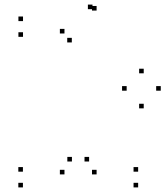

<svg xmlns="http://www.w3.org/2000/svg" viewBox="-20 -806 720 836"><path d="M680 -411.1V-431.1H660V-411.1ZM605.8 -486.8V-506.8H585.8V-486.8ZM531.5 -411.1V-431.1H511.5V-411.1ZM605.8 -334.2V-354.2H585.8V-334.2ZM581.5 10V-10H561.5V10ZM581.5 -58.5V-78.5H561.5V-58.5ZM368 -102.8V-122.8H348V-102.8ZM400.6 -46.6V-66.6H380.6V-46.6ZM400.6 -760V-780H380.6V-760ZM382.7 -766V-786H362.7V-766ZM80.2 -714.1V-734.1H60.2V-714.1ZM80.2 -645.6V-665.6H60.2V-645.6ZM292.7 -621.2V-641.2H272.7V-621.2ZM260.7 -660.2V-680.2H240.7V-660.2ZM260.7 -46.6V-66.6H240.7V-46.6ZM293.2 -102.8V-122.8H273.2V-102.8ZM79.8 -58.5V-78.5H59.8V-58.5ZM79.8 10V-10H59.8V10Z"/></svg>

Font: Monaspace Xenon Dots Var
Style: Regular
Weight: 400
Designer: Riley Cran and the Lettermatic Team
Version: Version 1.100 (Monaspace Xenon Dots)